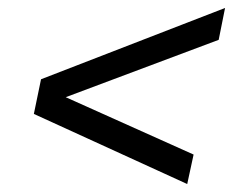

<svg xmlns="http://www.w3.org/2000/svg" viewBox="-20 -494 619 482"><path d="M450 -32 65 -208 83 -295 545 -474 529 -394 145 -250 466 -106Z"/></svg>

Font: Saira Expanded Medium
Style: Italic
Weight: 500
Width: 7
Italic angle: -12°
Designer: Hector Gatti with collaboration of the Omnibus-Type team
Foundry: Omnibus-Type
Version: Version 1.101